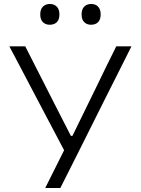

<svg xmlns="http://www.w3.org/2000/svg" viewBox="-20 -946 710 966"><path d="M207.5 0Q230 -45 253.5 -92Q276.5 -138.5 302.5 -190L135.5 -507Q108.5 -558.5 83.8 -605.5Q59 -652.5 27 -713H107Q139.5 -649 163 -602.8Q186.5 -556.5 207.8 -514.8Q229 -473 254.5 -423L336.5 -262.5H344.5L421.5 -420Q447 -472 468 -515Q488.5 -558 511.2 -604.2Q534 -650.5 565 -713H641.5Q609.5 -649 574 -578.5Q538.5 -508 509.5 -450.5L396.5 -224.5Q371 -173.5 341 -114Q311 -54.5 283.5 0ZM438 -821.5Q417 -821.5 403.8 -834.5Q390.5 -847.5 390.5 -873.5Q390.5 -899.5 403.8 -912.8Q417 -926 439 -926Q461 -926 473.8 -912.2Q486.5 -898.5 486.5 -873.5Q486.5 -847.5 473.5 -834.5Q460.5 -821.5 438 -821.5ZM230 -821.5Q209 -821.5 195.8 -834.5Q182.5 -847.5 182.5 -873.5Q182.5 -899.5 196 -912.8Q209.5 -926 231 -926Q253 -926 266 -912.2Q279 -898.5 279 -873.5Q279 -847.5 266 -834.5Q253 -821.5 230 -821.5Z"/></svg>

Font: Heraclito Light
Style: Regular
Weight: 300
Designer: Kostas Bartsokas (font) & Cristiano Sobral (main changes)
Foundry: Kostas Bartsokas (font) & Cristiano Sobral (main changes)
Version: Version 1.00;July 8, 2020;FontCreator 13.0.0.2655 64-bit